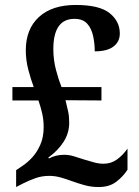

<svg xmlns="http://www.w3.org/2000/svg" viewBox="-20 -744 559 774"><path d="M378 10Q348 10 321 2.5Q294 -5 272 -13Q248 -22 225 -28.5Q202 -35 179 -35Q149 -35 123.5 -26Q98 -17 72 -4L45 10V-58L70 -75Q90 -88 109.5 -109Q129 -130 142.5 -160.5Q156 -191 156 -232Q156 -261 150 -287Q144 -313 135 -339H30V-393H116Q105 -422 94.5 -461.5Q84 -501 84 -541Q84 -627 137 -675.5Q190 -724 285 -724Q381 -724 422 -691Q463 -658 463 -609Q463 -576 437.5 -556.5Q412 -537 362 -537Q362 -568 355.5 -598.5Q349 -629 331.5 -648.5Q314 -668 280 -668Q195 -668 195 -546Q195 -502 206 -461Q217 -420 228 -393H389V-339L244 -340Q250 -316 254.5 -295.5Q259 -275 259 -249Q259 -208 236.5 -172.5Q214 -137 175 -109L177 -105Q204 -120 239 -120Q258 -120 278 -114Q298 -108 322 -100Q342 -94 360.5 -89Q379 -84 398 -84Q428 -84 452 -101.5Q476 -119 494 -145V-60Q477 -33 449 -11.5Q421 10 378 10Z"/></svg>

Font: Noto Serif Bengali SemiCondensed SemiBold
Style: Regular
Weight: 600
Width: 4
Designer: Juan Bruce, Universal Thirst, Indian Type Foundry and the Monotype Design Team.
Foundry: Monotype Imaging Inc.
Version: Version 2.003; ttfautohint (v1.8.4.7-5d5b)